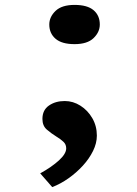

<svg xmlns="http://www.w3.org/2000/svg" viewBox="-20 -558 558 783"><path d="M193 205 144 149Q191 123 220.5 96Q250 69 250 47Q250 31 239 20.5Q228 10 210 -1Q189 -14 171 -29.5Q153 -45 153 -73Q153 -109 179.5 -127.5Q206 -146 244 -146Q278 -146 308 -127Q338 -108 356.5 -76Q375 -44 375 -5Q375 26 359.5 57.5Q344 89 318 117.5Q292 146 259.5 169Q227 192 193 205ZM284 -378Q232 -378 206.5 -400Q181 -422 181 -458Q181 -489 206.5 -513.5Q232 -538 284 -538Q336 -538 361.5 -516.5Q387 -495 387 -458Q387 -427 361.5 -402.5Q336 -378 284 -378Z"/></svg>

Font: Lexend Tera Medium
Style: Regular
Weight: 500
Designer: Bonnie Shaver-Troup, Thomas Jockin
Foundry: Lexend
Version: Version 1.007